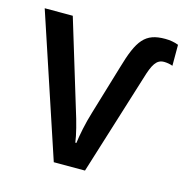

<svg xmlns="http://www.w3.org/2000/svg" viewBox="-86 -626 683 707"><g transform="rotate(15 255.0 -272.5)"><path d="M459 -545C383 -545 357 -511 325 -400L269 -213C255 -168 246 -121 242 -90H238C234 -120 223 -163 208 -210L108 -539H1L180 0H299L419 -385C435 -439 448 -462 477 -462C487 -462 500 -460 510 -456V-536C495 -542 477 -545 459 -545Z"/></g></svg>

Font: Noto Sans SemiCondensed Medium
Style: Regular
Weight: 500
Width: 4
Designer: Monotype Design Team
Foundry: Monotype Imaging Inc.
Version: Version 2.013